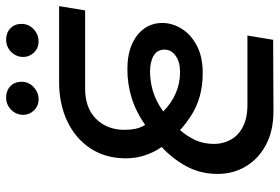

<svg xmlns="http://www.w3.org/2000/svg" viewBox="-163 -750 913 627"><g transform="rotate(-90 293.5 -436.5)"><path d="M244 0Q180 0 134 -24.5Q88 -49 63.5 -90.5Q39 -132 39 -182Q39 -238 63.5 -283.5Q88 -329 127 -365Q110 -389 100 -419Q90 -449 90 -482Q90 -548 122 -597Q154 -646 210.5 -673Q267 -700 339 -700H587L573 -615H318Q254 -615 218.5 -579Q183 -543 183 -486Q183 -467 186.5 -450.5Q190 -434 199 -419Q242 -449 287 -463Q332 -477 381 -477Q428 -477 461.5 -462.5Q495 -448 513.5 -422.5Q532 -397 532 -363Q532 -330 513 -299.5Q494 -269 457.5 -250Q421 -231 369 -231Q326 -231 291.5 -241Q257 -251 230 -268.5Q203 -286 182 -305Q162 -282 149.5 -255Q137 -228 137 -194Q137 -165 150.5 -140Q164 -115 192.5 -100Q221 -85 265 -85H491L477 -1ZM372 -305Q405 -305 425 -319.5Q445 -334 445 -356Q445 -379 425.5 -391Q406 -403 373 -403Q341 -403 309 -393.5Q277 -384 243 -360Q269 -334 301.5 -319.5Q334 -305 372 -305ZM472 -767Q450 -767 435.5 -782Q421 -797 421 -817Q421 -840 437.5 -856.5Q454 -873 478 -873Q500 -873 514.5 -859Q529 -845 529 -823Q529 -799 511.5 -783Q494 -767 472 -767ZM283 -767Q261 -767 246.5 -782Q232 -797 232 -817Q232 -840 248.5 -856.5Q265 -873 289 -873Q311 -873 325.5 -859Q340 -845 340 -823Q340 -799 322.5 -783Q305 -767 283 -767Z"/></g></svg>

Font: MuseoModerno
Style: Italic
Weight: 400
Italic angle: -9°
Designer: Pablo Cosgaya, Héctor Gatti, Marcela Romero, and the Authors of The MuseoModerno Project.
Foundry: Omnibus-Type Team
Version: Version 1.003